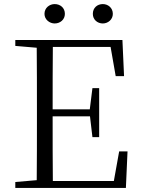

<svg xmlns="http://www.w3.org/2000/svg" viewBox="-20 -921 689 941"><path d="M248 -806C275 -806 298 -825 298 -853C298 -883 275 -901 248 -901C223 -901 198 -883 198 -853C198 -825 223 -806 248 -806ZM484 -806C509 -806 533 -825 533 -853C533 -883 509 -901 484 -901C457 -901 435 -883 435 -853C435 -825 457 -806 484 -806ZM547 -548H588L580 -725H55V-696L160 -687C161 -590 161 -490 161 -390V-335C161 -235 161 -136 160 -38L55 -29V0H597L605 -179H564L538 -34H239C238 -132 238 -232 238 -351H421L433 -249H466V-489H433L420 -385H238C238 -494 238 -595 239 -691H522Z"/></svg>

Font: Noto Serif KR Light
Style: Regular
Weight: 300
Designer: Ryoko NISHIZUKA 西塚涼子 (kana & ideographs); Frank Grießhammer (Latin, Greek & Cyrillic); Wenlong ZHANG 张文龙 (bopomofo); San
Foundry: Adobe
Version: Version 2.001;hotconv 1.1.0;makeotfexe 2.6.0